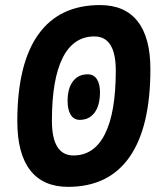

<svg xmlns="http://www.w3.org/2000/svg" viewBox="-20 -723 626 753"><path d="M247.1 9.8Q148.9 9.8 98.4 -55.4Q47.9 -120.6 47.9 -247.1Q47.9 -472.2 130.1 -587.6Q212.4 -703.1 372.1 -703.1Q469.7 -703.1 519.8 -639.4Q569.8 -575.7 569.8 -451.7Q569.8 -224.1 488 -107.2Q406.2 9.8 247.1 9.8ZM268.1 -113.3Q349.6 -113.3 391.8 -197.8Q434.1 -282.2 434.1 -446.3Q434.1 -580.1 350.1 -580.1Q268.1 -580.1 225.8 -496.3Q183.6 -412.6 183.6 -249.5Q183.6 -113.3 268.1 -113.3ZM292.5 -252.9Q270 -252.9 257.6 -272.5Q245.1 -292 245.1 -327.1Q245.1 -376.5 266.1 -404.1Q287.1 -431.6 324.2 -431.6Q347.2 -431.6 359.6 -413.1Q372.1 -394.5 372.1 -361.3Q372.1 -310.1 351.1 -281.5Q330.1 -252.9 292.5 -252.9Z"/></svg>

Font: Cascadia Mono
Style: Bold Italic
Weight: 700
Italic angle: -10°
Monospace: yes
Designer: Aaron Bell
Foundry: Saja Typeworks
Version: Version 2404.023; ttfautohint (v1.8.4)